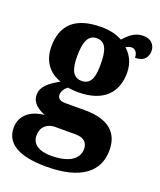

<svg xmlns="http://www.w3.org/2000/svg" viewBox="-156 -675 838 1003"><g transform="rotate(20 263.0 -174.0)"><path d="M222 234C413 234 504 161 504 41C504 -56 443 -112 314 -112H203C177 -112 159 -121 159 -143C159 -165 176 -186 190 -193C201 -190 231 -188 244 -188C388 -188 452 -262 452 -370C452 -428 428 -467 398 -494C407 -499 417 -504 431 -504C445 -504 464 -491 464 -459C516 -459 533 -489 533 -522C533 -554 510 -582 468 -582C419 -582 390 -554 362 -523C329 -541 293 -550 244 -550C98 -550 33 -483 33 -365C33 -280 80 -229 141 -209C85 -178 47 -148 47 -103C47 -55 86 -32 123 -17C45 -10 -7 33 -7 100C-7 188 69 234 222 234ZM242 -250C190 -250 177 -298 177 -364C177 -433 190 -487 242 -487C296 -487 307 -435 307 -365C307 -297 296 -250 242 -250ZM225 172C163 172 119 148 119 99C119 40 163 23 194 23H310C355 23 377 45 377 80C377 137 324 172 225 172Z"/></g></svg>

Font: Noto Serif Lao SemiCondensed ExtraBold
Style: Regular
Weight: 800
Width: 4
Designer: Monotype Design Team
Foundry: Monotype Imaging Inc.
Version: Version 2.003